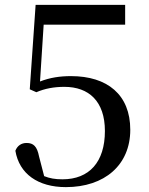

<svg xmlns="http://www.w3.org/2000/svg" viewBox="-20 -752 609 787"><path d="M250 15C409 15 514 -76 514 -220C514 -364 420 -440 271 -440C226 -440 185 -434 144 -418L159 -651H493V-732H126L102 -386L129 -374C164 -389 201 -396 244 -396C344 -396 410 -337 410 -215C410 -88 346 -17 236 -17C205 -17 184 -21 161 -30L140 -111C132 -152 117 -166 89 -166C68 -166 51 -155 43 -134C59 -39 136 15 250 15Z"/></svg>

Font: Noto Serif JP Medium
Style: Regular
Weight: 500
Designer: Ryoko NISHIZUKA 西塚涼子 (kana & ideographs); Frank Grießhammer (Latin, Greek & Cyrillic); Wenlong ZHANG 张文龙 (bopomofo); San
Foundry: Adobe
Version: Version 2.001;hotconv 1.1.0;makeotfexe 2.6.0